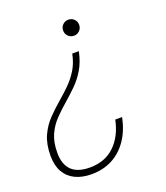

<svg xmlns="http://www.w3.org/2000/svg" viewBox="-138 -634 818 946"><g transform="rotate(-20 270.5 -161.5)"><path d="M327 -375.5Q316 -322 293.2 -284Q270.5 -246 241.5 -217.5Q212.5 -189 182.5 -163Q150 -135 121 -105.2Q92 -75.5 74 -36.2Q56 3 56 59.5Q56 119.5 87.2 150.8Q118.5 182 183 182Q262 182 312.5 134Q363 86 380.5 2.5H416.5Q402 71.5 368.8 119.2Q335.5 167 287.5 191.5Q239.5 216 180.5 216Q130.5 216 94.5 198.5Q58.5 181 39 146.8Q19.5 112.5 19.5 62Q19.5 0.5 39.2 -42.8Q59 -86 90.2 -118.2Q121.5 -150.5 156 -180Q185.5 -205 213 -232.2Q240.5 -259.5 261.8 -294Q283 -328.5 292.5 -375.5ZM331 -539Q348.5 -539 360.8 -527Q373 -515 373 -497Q373 -479.5 360.8 -467.2Q348.5 -455 331 -455Q313.5 -455 301.2 -467.2Q289 -479.5 289 -497Q289 -515 301.2 -527Q313.5 -539 331 -539Z"/></g></svg>

Font: Epilogue ExtraLight
Style: Italic
Weight: 250
Italic angle: -12°
Designer: Tyler Finck
Foundry: Etcetera Type Co
Version: Version 2.112